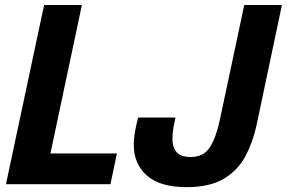

<svg xmlns="http://www.w3.org/2000/svg" viewBox="-20 -758 1180 790"><path d="M4.5 0 161.5 -737.5H317L187.5 -126.5H461L434.5 0ZM748 12Q638 12 584.2 -35.8Q530.5 -83.5 530.5 -161.5Q530.5 -190.5 536 -219.5Q541.5 -248.5 548 -274.5H702Q698 -256.5 693.8 -233.8Q689.5 -211 689.5 -187.5Q689.5 -151.5 706.5 -131.8Q723.5 -112 765 -112Q818 -112 843.8 -152.5Q869.5 -193 884.5 -264.5L985 -737.5H1140L1035.5 -242.5Q1020.5 -173 989.8 -115.2Q959 -57.5 901.2 -22.8Q843.5 12 748 12Z"/></svg>

Font: Epilogue
Style: Bold Italic
Weight: 700
Italic angle: -12°
Designer: Tyler Finck
Foundry: Etcetera Type Co
Version: Version 2.111; ttfautohint (v1.8.3)